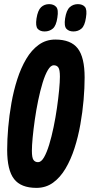

<svg xmlns="http://www.w3.org/2000/svg" viewBox="-20 -902 440 932"><path d="M157 10Q81.6 10 48.2 -33.1Q14.8 -76.2 14.8 -174.4Q14.8 -224.6 19.8 -283Q24.8 -341.4 35.5 -401.8Q46.2 -462.2 63.9 -517.3Q81.6 -572.4 107.4 -616Q133.2 -659.6 168.4 -684.8Q203.6 -710 248.6 -710Q324 -710 357.4 -666.9Q390.8 -623.8 390.8 -525.6Q390.8 -475.4 385.8 -417Q380.8 -358.6 370.1 -298.2Q359.4 -237.8 341.7 -182.7Q324 -127.6 298.2 -84Q272.4 -40.4 237.5 -15.2Q202.6 10 157 10ZM164.8 -114.8Q180 -114.8 193.5 -138Q207 -161.2 218.8 -200Q230.6 -238.8 240.2 -285.1Q249.8 -331.4 256.5 -378.3Q263.2 -425.2 267 -465.1Q270.8 -505 270.8 -530Q270.8 -563.2 263.4 -574.2Q256 -585.2 240.8 -585.2Q226.2 -585.2 212.4 -562Q198.6 -538.8 186.8 -500Q175 -461.2 165.4 -414.9Q155.8 -368.6 149.1 -321.7Q142.4 -274.8 138.6 -234.9Q134.8 -195 134.8 -170Q134.8 -136.8 142.4 -125.8Q150 -114.8 164.8 -114.8ZM336.1 -749.3Q314.7 -749.3 302.6 -762.1Q290.4 -774.9 296 -812.5Q302.3 -852.6 318.8 -867.3Q335.2 -881.9 357.9 -881.9Q380.7 -881.9 392.2 -868.6Q403.6 -855.3 397.3 -816.7Q391.7 -777.3 375.6 -763.3Q359.5 -749.3 336.1 -749.3ZM196.6 -749.3Q174.5 -749.3 163 -762.1Q151.6 -774.9 157.2 -812.5Q163.5 -852 179.4 -867Q195.4 -881.9 218.4 -881.9Q240.5 -881.9 252.7 -868.6Q264.8 -855.3 258.5 -816.7Q252.9 -777.3 236.5 -763.3Q220 -749.3 196.6 -749.3Z"/></svg>

Font: Georama
Style: Italic
Weight: 400
Width: 2
Italic angle: -9°
Designer: Jean-Baptiste Levee
Foundry: Production Type
Version: Version 1.000